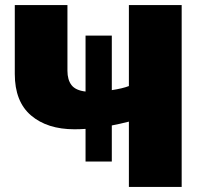

<svg xmlns="http://www.w3.org/2000/svg" viewBox="-20 -733 790 753"><path d="M315.5 -99.5V-227.5Q293.5 -226 272 -226Q165.5 -226 101.8 -280.2Q38 -334.5 38 -443V-713H244.5V-455.5Q244.5 -420 260.5 -399.2Q276.5 -378.5 315.5 -374V-593.5H418.5V-379.5Q461 -386 485.5 -395.5V-713H692.5V0H485.5V-256Q450 -247 418.5 -241V-99.5Z"/></svg>

Font: Commissioner ExtraBold
Style: Regular
Weight: 800
Designer: Kostas Bartsokas
Foundry: Kostas Bartsokas
Version: Version 1.000; ttfautohint (v1.8.3)